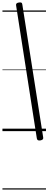

<svg xmlns="http://www.w3.org/2000/svg" viewBox="-20 -1075 397 1574"><path d="M312 76Q298 78 291 74.5Q284 71 282 60L112 -1030Q110 -1040 115 -1046Q120 -1052 133 -1054Q147 -1057 154.5 -1053.5Q162 -1050 163 -1038L334 51Q336 61 331 67Q326 73 312 76ZM0 469H357V479H0ZM0 -20H357V0H0ZM0 -505H357V-500H0ZM0 -989H357V-979H0Z"/></svg>

Font: Playwrite DE VA Guides
Style: Regular
Weight: 400
Designer: Veronika Burian, José Scaglione
Foundry: TypeTogether
Version: Version 1.003